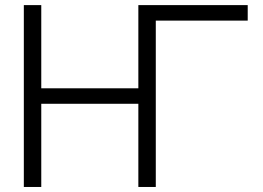

<svg xmlns="http://www.w3.org/2000/svg" viewBox="-20 -743 1047 763"><path d="M74.7 -722.7H144V-392.1H529.8V-722.7H964.4V-661.1H599.1V0H529.8V-330.6H144V0H74.7Z"/></svg>

Font: Giphurs Light
Style: Regular
Weight: 300
Version: Version 0.920; ttfautohint (v1.8.4.7-5d5b)